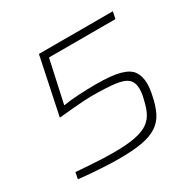

<svg xmlns="http://www.w3.org/2000/svg" viewBox="-153 -850 1032 1021"><g transform="rotate(-30 363.5 -340.0)"><path d="M302 8Q264 8 220 6Q176 4 132 0.5Q88 -3 53 -7L61 -47Q100 -44 142 -41Q184 -38 222 -36.5Q260 -35 287 -35Q361 -35 410 -43Q459 -51 490.5 -68.5Q522 -86 539.5 -116Q557 -146 567 -191Q572 -209 575 -226Q578 -243 578 -259Q578 -300 555 -320.5Q532 -341 478 -347.5Q424 -354 333 -354Q314 -354 282.5 -352Q251 -350 213 -346.5Q175 -343 134 -339L207 -688H661L652 -645H244L187 -384Q229 -391 282.5 -394Q336 -397 391 -397Q485 -397 536.5 -382.5Q588 -368 607.5 -338Q627 -308 627 -263Q627 -251 625 -232.5Q623 -214 619 -197Q608 -139 588 -99Q568 -59 532 -35.5Q496 -12 440.5 -2Q385 8 302 8Z"/></g></svg>

Font: Saira Expanded ExtraLight
Style: Italic
Weight: 250
Width: 7
Italic angle: -12°
Designer: Hector Gatti with collaboration of the Omnibus-Type team
Foundry: Omnibus-Type
Version: Version 1.101